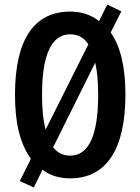

<svg xmlns="http://www.w3.org/2000/svg" viewBox="-20 -775 617 845"><path d="M532 -358C532 -478 511 -570 467 -632L514 -725L452 -755L416 -682C381 -710 338 -724 289 -724C130 -724 46 -601 46 -359C46 -240 65 -148 116 -76L67 22L129 50L167 -28C200 -3 241 10 289 10C448 10 532 -119 532 -358ZM165 -358C165 -533 206 -624 289 -624C323 -624 349 -610 369 -580L181 -205C170 -244 165 -295 165 -358ZM412 -358C412 -180 371 -90 289 -90C258 -90 233 -102 214 -127L399 -499C408 -461 412 -413 412 -358Z"/></svg>

Font: Noto Sans Georgian ExtraCondensed SemiBold
Style: Regular
Weight: 600
Width: 2
Designer: Monotype Design Team, Akaki Razmadze
Foundry: Google LLC
Version: Version 2.005